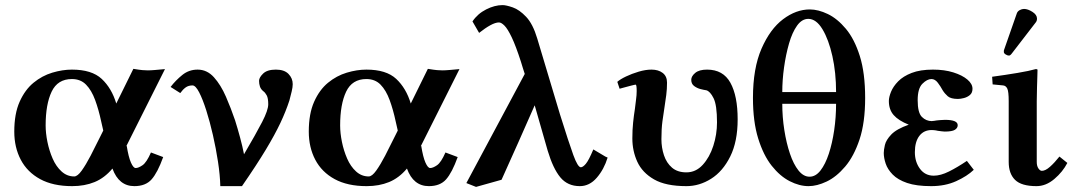

<svg xmlns="http://www.w3.org/2000/svg" viewBox="-20 -718 4206 753"><path d="M262 -445Q340 -445 379 -408.5Q418 -372 436 -312L503 -448Q527 -444 539 -443Q551 -442 560 -442Q571 -442 588 -443.5Q605 -445 627 -447L475 -144L477 -146Q484 -102 493.5 -80.5Q503 -59 512 -59Q523 -59 539 -70Q555 -81 572 -120L620 -102Q598 -41 574.5 -14.5Q551 12 507 12Q446 12 421 -57Q390 -20 351 -4Q312 12 263 12Q188 12 137.5 -15.5Q87 -43 61.5 -91.5Q36 -140 36 -202Q36 -272 57 -319Q78 -366 111.5 -393.5Q145 -421 185 -433Q225 -445 262 -445ZM385 -206 377 -241Q367 -288 353 -326Q339 -364 317.5 -386Q296 -408 262 -408Q206 -408 182.5 -358.5Q159 -309 159 -226Q159 -196 166 -161.5Q173 -127 186.5 -96Q200 -65 221.5 -45.5Q243 -26 271 -26Q284 -26 300.5 -49Q317 -72 335.5 -107.5Q354 -143 372 -180Z M1062 -445Q1095 -445 1111.5 -428Q1128 -411 1128 -388Q1128 -376 1124 -359.5Q1120 -343 1115 -324Q1101 -281 1079.5 -235.5Q1058 -190 1022.5 -131Q987 -72 929 12H844Q843 -31 835 -83.5Q827 -136 815 -188.5Q803 -241 789 -285Q775 -329 761 -356Q747 -383 735 -383Q719 -383 708 -375Q697 -367 687 -353L649 -377Q669 -403 695 -424Q721 -445 755 -445Q792 -445 819 -415Q846 -385 866 -339Q886 -293 902 -246Q912 -214 921.5 -179Q931 -144 937 -113Q984 -193 1008 -239.5Q1032 -286 1032 -309Q1032 -333 1026 -344Q1020 -355 1013 -360Q1003 -368 999.5 -378.5Q996 -389 996 -401Q996 -414 1012 -429.5Q1028 -445 1062 -445Z M1417 -445Q1495 -445 1534 -408.5Q1573 -372 1591 -312L1658 -448Q1682 -444 1694 -443Q1706 -442 1715 -442Q1726 -442 1743 -443.5Q1760 -445 1782 -447L1630 -144L1632 -146Q1639 -102 1648.5 -80.5Q1658 -59 1667 -59Q1678 -59 1694 -70Q1710 -81 1727 -120L1775 -102Q1753 -41 1729.5 -14.5Q1706 12 1662 12Q1601 12 1576 -57Q1545 -20 1506 -4Q1467 12 1418 12Q1343 12 1292.5 -15.5Q1242 -43 1216.5 -91.5Q1191 -140 1191 -202Q1191 -272 1212 -319Q1233 -366 1266.5 -393.5Q1300 -421 1340 -433Q1380 -445 1417 -445ZM1540 -206 1532 -241Q1522 -288 1508 -326Q1494 -364 1472.5 -386Q1451 -408 1417 -408Q1361 -408 1337.5 -358.5Q1314 -309 1314 -226Q1314 -196 1321 -161.5Q1328 -127 1341.5 -96Q1355 -65 1376.5 -45.5Q1398 -26 1426 -26Q1439 -26 1455.5 -49Q1472 -72 1490.5 -107.5Q1509 -143 1527 -180Z M2354 -104 2363 -100Q2349 -54 2320.5 -21Q2292 12 2254 12Q2206 12 2177.5 -22.5Q2149 -57 2128 -127L2077 -305Q2045 -232 2012.5 -159Q1980 -86 1947 -13L1847 15L1809 0L2038 -428Q2034 -439 2030.5 -451.5Q2027 -464 2023 -476Q2003 -538 1987 -571.5Q1971 -605 1958.5 -617.5Q1946 -630 1937 -630Q1923 -630 1903 -619Q1883 -608 1859 -589L1833 -634Q1853 -664 1886.5 -681Q1920 -698 1951 -698Q1965 -698 1991 -689Q2017 -680 2043.5 -652Q2070 -624 2087 -567L2176 -270Q2211 -158 2228.5 -110Q2246 -62 2258 -62Q2266 -62 2277.5 -75.5Q2289 -89 2307 -132Z M2873 -250Q2873 -163 2844 -104.5Q2815 -46 2769 -17Q2723 12 2672 12Q2591 12 2545 -14.5Q2499 -41 2479.5 -83.5Q2460 -126 2460 -175Q2460 -209 2463 -237.5Q2466 -266 2470 -291Q2472 -310 2474.5 -327.5Q2477 -345 2477 -361Q2477 -386 2473 -386Q2470 -386 2454.5 -382Q2439 -378 2424.5 -374Q2410 -370 2410 -370L2401 -397Q2412 -407 2435 -418Q2458 -429 2485 -437Q2512 -445 2535 -445Q2562 -445 2579 -432Q2596 -419 2596 -394Q2596 -369 2593 -345.5Q2590 -322 2586 -297Q2582 -272 2578 -242.5Q2574 -213 2574 -172Q2574 -139 2584 -109Q2594 -79 2615.5 -60.5Q2637 -42 2672 -42Q2709 -42 2736 -71.5Q2763 -101 2777.5 -146Q2792 -191 2792 -238Q2792 -306 2778.5 -333Q2765 -360 2750 -364Q2742 -365 2728 -368.5Q2714 -372 2702.5 -380.5Q2691 -389 2691 -405Q2691 -419 2706.5 -432Q2722 -445 2753 -445Q2816 -445 2844.5 -393.5Q2873 -342 2873 -250Z M2933 -334Q2933 -450 2966.5 -527Q3000 -604 3051 -642.5Q3102 -681 3156 -681Q3189 -681 3226.5 -663Q3264 -645 3297.5 -605Q3331 -565 3352 -498.5Q3373 -432 3373 -334Q3373 -237 3351 -171Q3329 -105 3294.5 -64.5Q3260 -24 3222 -6Q3184 12 3151 12Q3115 12 3077 -7.5Q3039 -27 3006.5 -68Q2974 -109 2953.5 -175Q2933 -241 2933 -334ZM3150 -644Q3125 -644 3106 -617.5Q3087 -591 3074.5 -547.5Q3062 -504 3055 -454Q3048 -404 3048 -357H3259Q3259 -433 3244.5 -498Q3230 -563 3205.5 -603.5Q3181 -644 3150 -644ZM3259 -311H3048Q3048 -259 3056 -208Q3064 -157 3078 -115.5Q3092 -74 3111.5 -49.5Q3131 -25 3155 -25Q3179 -25 3198 -49.5Q3217 -74 3230.5 -115Q3244 -156 3251.5 -207Q3259 -258 3259 -311Z M3568 -121Q3568 -83 3588 -56Q3608 -29 3642 -29Q3669 -29 3702 -45.5Q3735 -62 3772 -87L3799 -52Q3773 -27 3730 -7.5Q3687 12 3632 12Q3574 12 3537.5 -0.5Q3501 -13 3481 -33.5Q3461 -54 3453.5 -76.5Q3446 -99 3446 -118Q3446 -130 3450.5 -149.5Q3455 -169 3475.5 -190.5Q3496 -212 3544 -229Q3504 -245 3485 -266.5Q3466 -288 3466 -322Q3466 -337 3474.5 -358Q3483 -379 3502.5 -399Q3522 -419 3555.5 -432Q3589 -445 3639 -445Q3684 -445 3719 -434Q3754 -423 3774 -406Q3794 -389 3794 -370Q3794 -354 3784 -345.5Q3774 -337 3760.5 -333.5Q3747 -330 3737 -330Q3709 -330 3697 -340.5Q3685 -351 3677 -364Q3669 -379 3658 -393.5Q3647 -408 3633 -408Q3616 -408 3597.5 -389.5Q3579 -371 3579 -325Q3579 -276 3595.5 -259.5Q3612 -243 3635 -243Q3635 -243 3637 -243.5Q3639 -244 3643 -244Q3653 -246 3667.5 -247Q3682 -248 3686 -248Q3736 -248 3736 -227Q3736 -216 3725 -209Q3714 -202 3685 -202Q3681 -202 3673.5 -203Q3666 -204 3658 -205Q3650 -207 3643 -207.5Q3636 -208 3634 -208Q3603 -208 3585.5 -185Q3568 -162 3568 -121Z M3996 -683Q4011 -683 4029 -671.5Q4047 -660 4047 -645Q4047 -636 4042 -630L3948 -508Q3942 -500 3937 -500Q3931 -500 3924 -504.5Q3917 -509 3917 -514Q3917 -515 3917 -518Q3917 -521 3918 -523L3968 -666Q3971 -674 3979.5 -678.5Q3988 -683 3996 -683ZM3936 -321Q3936 -359 3930.5 -370.5Q3925 -382 3914 -383L3873 -387L3871 -417Q3923 -424 3970.5 -432Q4018 -440 4042 -447Q4044 -447 4046.5 -446.5Q4049 -446 4049 -444Q4049 -444 4048.5 -423.5Q4048 -403 4047 -374.5Q4046 -346 4046 -321V-83Q4046 -67 4052.5 -57.5Q4059 -48 4066 -48Q4080 -48 4098 -64Q4116 -80 4135 -104L4166 -79Q4148 -44 4115 -16Q4082 12 4045 12Q3986 12 3961 -12.5Q3936 -37 3936 -83Z"/></svg>

Font: Libertinus Serif SemiBold
Style: Regular
Weight: 600
Designer: Philipp H. Poll, Khaled Hosny
Foundry: Caleb Maclennan
Version: Version 7.051;RELEASE